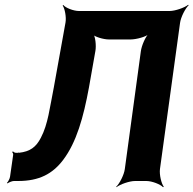

<svg xmlns="http://www.w3.org/2000/svg" viewBox="-20 -757 809 803"><path d="M689 -711H310C288 -711 254 -724 245 -736L242 -734C251 -722 258 -685 254 -663L205 -391C188 -307 181 -238 151 -181C131 -142 106 -123 59 -118C58 -118 54 -120 54 -120L56 -116L53 -118H46C41 -118 36 -122 34 -124L31 -121C33 -119 36 -113 35 -109L22 -18C21 -10 14 3 9 8L11 10C17 6 30 0 38 0H56C144 0 200 -30 244 -88C300 -162 329 -266 352 -391L379 -544C383 -566 379 -605 369 -617L365 -615C375 -603 413 -592 435 -592H526C550 -592 591 -603 605 -616L604 -618C589 -606 572 -566 569 -542L502 -50C499 -26 480 11 466 24L467 26C482 14 521 0 545 0H592C616 0 651 14 662 26L665 24C655 11 646 -26 649 -50L733 -661C736 -685 755 -722 769 -735L767 -737C752 -725 713 -711 689 -711Z"/></svg>

Font: Asimov
Style: EdgeIt
Weight: 500
Designer: Google
Version: Version 2.000980: 2014